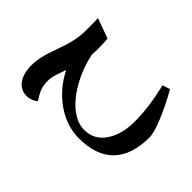

<svg xmlns="http://www.w3.org/2000/svg" viewBox="-211 -675 1194 1194"><g transform="rotate(-45 385.5 -78.5)"><path d="M241.2 -356.9Q217.8 -356.9 199.7 -353.5Q181.6 -350.1 165.5 -343.5Q149.4 -336.9 106.9 -311Q96.2 -321.8 88.1 -342.3Q80.1 -362.8 80.1 -381.8Q80.1 -436.5 122.8 -466.8Q165.5 -497.1 236.8 -497.1Q275.4 -497.1 316.9 -487.5Q358.4 -478 425.3 -453.6Q485.8 -431.2 533.7 -420.7Q581.5 -410.2 629.9 -410.2H653.3Q711.4 -410.2 736.8 -412.1L689 -279.8Q657.7 -275.9 602.1 -275.9Q574.2 -275.9 548.8 -277.8Q458.5 -260.3 371.1 -213.1Q283.7 -166 233.9 -104.7Q184.1 -43.5 184.1 20Q184.1 105.5 256.8 155.3Q329.6 205.1 441.9 205.1Q503.9 205.1 567.6 197.3Q631.3 189.5 725.1 168L741.2 217.8Q650.4 269 565.2 304.4Q480 339.8 439 339.8Q284.2 339.8 204.1 262.5Q124 185.1 124 33.2Q124 -75.7 191.2 -171.9Q258.3 -268.1 369.1 -323.2Q332 -336.4 300.8 -346.7Q269.5 -356.9 241.2 -356.9Z"/></g></svg>

Font: Sahl Naskh
Style: Bold
Weight: 700
Designer: Pascal Zoghbi
Version: Version 1.001